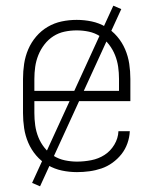

<svg xmlns="http://www.w3.org/2000/svg" viewBox="-20 -598 540 676"><path d="M251 8Q224 8 198 2.5Q172 -3 148.5 -16.5Q125 -30 107.5 -50.5Q90 -71 79.5 -95.5Q69 -120 65 -146.5Q61 -173 61 -200V-320Q61 -347 65 -373.5Q69 -400 79.5 -424.5Q90 -449 107.5 -469.5Q125 -490 148 -503.5Q171 -517 197 -522.5Q223 -528 250 -528Q277 -528 303 -522.5Q329 -517 352 -503.5Q375 -490 392.5 -469.5Q410 -449 420.5 -424.5Q431 -400 435 -373.5Q439 -347 439 -320V-242H101V-200Q101 -178 104 -156.5Q107 -135 115 -115Q123 -95 136.5 -78Q150 -61 168.5 -49.5Q187 -38 208.5 -33.5Q230 -29 251 -29Q276 -29 301.5 -34Q327 -39 348 -52.5Q369 -66 382.5 -88.5Q396 -111 397 -136H437Q436 -114 428.5 -93Q421 -72 407.5 -55Q394 -38 376 -25Q358 -12 337.5 -5Q317 2 295 5Q273 8 251 8ZM101 -278H399V-320Q399 -342 396 -363Q393 -384 385 -404Q377 -424 363.5 -441.5Q350 -459 332 -470.5Q314 -482 293 -486.5Q272 -491 250 -491Q228 -491 207 -486.5Q186 -482 168 -470.5Q150 -459 136.5 -441.5Q123 -424 115 -404Q107 -384 104 -363Q101 -342 101 -320ZM121 58 93 46 379 -578 407 -566Z"/></svg>

Font: Iosevka SS04 Extralight
Style: Regular
Weight: 200
Monospace: yes
Designer: Belleve Invis
Foundry: Belleve Invis
Version: Version 19.0.0; ttfautohint (v1.8.4)